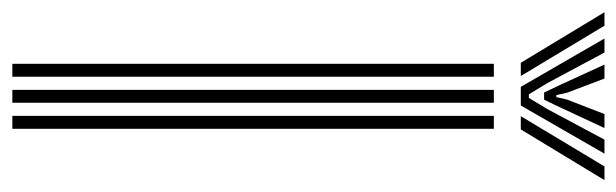

<svg xmlns="http://www.w3.org/2000/svg" viewBox="-412 -652 1024 319"><g transform="rotate(90 100.5 -492.0)"><path d="M133 0V-800H154.5V0ZM46.5 0V-800H68V0ZM89.8 0V-800H111.2V0ZM-39.2 -983.8H-16.8L66.8 -844.8H44.8ZM4.5 -983.8H27.8L78.8 -888.5L97.2 -858.2H103.2L121.5 -888.5L172.5 -983.8H195.8L115.8 -844.8H84.8ZM47.8 -983.8H71L94.5 -921.8L98.5 -903.8H101.8L106 -921.8L130 -983.8H153.2L118.5 -909.2L106.2 -883.5H94.2L82 -909.2ZM217 -983.8H239.8L155.5 -844.8H133.5Z"/></g></svg>

Font: Big Shoulders Inline Display Thin
Style: Bold
Weight: 700
Version: Version 2.002